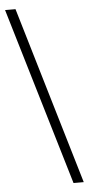

<svg xmlns="http://www.w3.org/2000/svg" viewBox="-59 -743 433 936"><g transform="rotate(-5 157.5 -274.5)"><path d="M312 160 54 -709H3L262 160Z"/></g></svg>

Font: Source Serif 4 48pt
Style: Regular
Weight: 400
Designer: Frank Grie√ühammer
Foundry: Adobe Systems Incorporated
Version: Version 4.004;hotconv 1.0.116;makeotfexe 2.5.65601